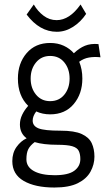

<svg xmlns="http://www.w3.org/2000/svg" viewBox="-20 -666 490 858"><path d="M204 -155Q170 -155 142 -168Q126 -147 126 -127Q126 -103 152 -92.5Q178 -82 250 -82Q313 -82 345.5 -67Q378 -52 390 -26Q402 0 402 34Q402 69 384.5 101Q367 133 328 152.5Q289 172 223 172Q137 172 86 142.5Q35 113 35 54Q35 17 54 -9.5Q73 -36 99 -48Q69 -70 69 -110Q69 -132 79 -153Q89 -174 106 -193Q60 -238 60 -315Q60 -383 99 -428.5Q138 -474 204 -474Q238 -474 265 -461.5Q292 -449 310 -428Q334 -451 359.5 -461.5Q385 -472 420 -469L429 -410Q402 -413 378 -409Q354 -405 334 -390Q348 -356 348 -315Q348 -247 309.5 -201Q271 -155 204 -155ZM204 -214Q244 -214 267.5 -243Q291 -272 291 -315Q291 -358 267.5 -387Q244 -416 204 -416Q165 -416 141 -387Q117 -358 117 -315Q117 -272 141 -243Q165 -214 204 -214ZM98 46Q98 80 131.5 98.5Q165 117 224 117Q285 117 312 97Q339 77 339 45Q339 23 332 8.5Q325 -6 303 -12.5Q281 -19 237 -19Q174 -19 135 -31Q115 -16 106.5 0.5Q98 17 98 46ZM234 -524Q157 -524 99 -601L131 -646Q148 -616 174.5 -596Q201 -576 233 -576Q291 -576 340 -646L365 -604Q341 -568 306.5 -546Q272 -524 234 -524Z"/></svg>

Font: Inconsolata SemiCondensed
Style: Regular
Weight: 400
Width: 4
Monospace: yes
Designer: Raph Levien, Cyreal, Brenton Simpson
Foundry: Raph Levien, Cyreal, Google
Version: Version 3.001; ttfautohint (v1.8.2.53-6de2)